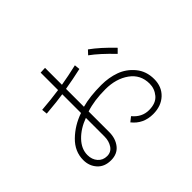

<svg xmlns="http://www.w3.org/2000/svg" viewBox="-151 -987 1301 1301"><g transform="rotate(-45 500.0 -336.0)"><path d="M175.8 -94.7Q175.8 -51.8 200.7 -23.4Q225.6 4.9 265.6 4.9Q304.7 4.9 325.7 -26.9Q346.7 -58.6 346.7 -102.5V-280.3Q271.5 -252.9 223.6 -203.1Q175.8 -153.3 175.8 -94.7ZM657.2 -569.3 684.6 -598.6Q752.9 -549.8 835 -463.9L805.7 -434.6Q720.7 -523.4 657.2 -569.3ZM131.8 -90.8Q131.8 -172.9 195.3 -234.9Q258.8 -296.9 346.7 -327.1V-506.8Q293.9 -498 179.7 -488.3L175.8 -528.3Q265.6 -535.2 346.7 -546.9V-713.9L390.6 -715.8V-553.7Q461.9 -565.4 545.9 -585L549.8 -545.9Q472.7 -528.3 390.6 -514.6V-342.8Q468.8 -364.3 578.1 -364.3Q649.4 -364.3 710.9 -342.3Q772.5 -320.3 816.4 -267.6Q860.4 -214.8 860.4 -138.7Q860.4 -65.4 812.5 -20.5Q764.6 24.4 687.5 24.4Q593.8 24.4 538.1 -45.9L571.3 -72.3Q619.1 -14.6 686.5 -14.6Q752.9 -14.6 784.7 -52.7Q816.4 -90.8 816.4 -138.7Q816.4 -225.6 747.6 -274.9Q678.7 -324.2 577.1 -324.2Q469.7 -324.2 390.6 -297.9V-100.6Q390.6 -39.1 357.9 2.4Q325.2 43.9 264.6 43.9Q202.1 43.9 167 4.9Q131.8 -34.2 131.8 -90.8Z"/></g></svg>

Font: Gothic A1 ExtraLight
Style: Regular
Weight: 275
Designer: HanYang I&C Co.,Ltd.
Foundry: HanYang I&C Co.,Ltd.
Version: Version 2.50